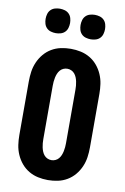

<svg xmlns="http://www.w3.org/2000/svg" viewBox="-103 -1014 706 1082"><g transform="rotate(10 250.0 -473.5)"><path d="M250 8Q221 8 193 2Q165 -4 140.5 -18.5Q116 -33 97.5 -55Q79 -77 67.5 -103.5Q56 -130 52 -158Q48 -186 48 -215V-520Q48 -549 52 -577Q56 -605 67.5 -631.5Q79 -658 97.5 -680Q116 -702 140.5 -716.5Q165 -731 193 -737Q221 -743 250 -743Q279 -743 307 -737Q335 -731 359.5 -716.5Q384 -702 402.5 -680Q421 -658 432.5 -631.5Q444 -605 448 -577Q452 -549 452 -520V-215Q452 -186 448 -158Q444 -130 432.5 -103.5Q421 -77 402.5 -55Q384 -33 359.5 -18.5Q335 -4 307 2Q279 8 250 8ZM250 -106Q262 -106 273 -111Q284 -116 291.5 -125Q299 -134 303.5 -145Q308 -156 310.5 -168Q313 -180 314 -191.5Q315 -203 315 -215V-520Q315 -532 314 -543.5Q313 -555 310.5 -567Q308 -579 303.5 -590Q299 -601 291.5 -610Q284 -619 273 -624Q262 -629 250 -629Q238 -629 227 -624Q216 -619 208.5 -610Q201 -601 196.5 -590Q192 -579 189.5 -567Q187 -555 186 -543.5Q185 -532 185 -520V-215Q185 -203 186 -191.5Q187 -180 189.5 -168Q192 -156 196.5 -145Q201 -134 208.5 -125Q216 -116 227 -111Q238 -106 250 -106ZM350 -815Q336 -815 322 -819Q308 -823 298 -833Q288 -843 284 -857Q280 -871 280 -885Q280 -899 284 -913Q288 -927 298 -937Q308 -947 322 -951Q336 -955 350 -955Q364 -955 378 -951Q392 -947 402 -937Q412 -927 416 -913Q420 -899 420 -885Q420 -871 416 -857Q412 -843 402 -833Q392 -823 378 -819Q364 -815 350 -815ZM150 -815Q136 -815 122 -819Q108 -823 98 -833Q88 -843 84 -857Q80 -871 80 -885Q80 -899 84 -913Q88 -927 98 -937Q108 -947 122 -951Q136 -955 150 -955Q164 -955 178 -951Q192 -947 202 -937Q212 -927 216 -913Q220 -899 220 -885Q220 -871 216 -857Q212 -843 202 -833Q192 -823 178 -819Q164 -815 150 -815Z"/></g></svg>

Font: Iosevka SS18 Heavy
Style: Regular
Weight: 900
Monospace: yes
Designer: Belleve Invis
Foundry: Belleve Invis
Version: Version 25.1.1; ttfautohint (v1.8.4)